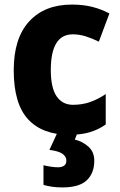

<svg xmlns="http://www.w3.org/2000/svg" viewBox="-20 -672 525 839"><path d="M284 -83Q165 -83 102.5 -151Q40 -219 40 -365Q40 -505 107.5 -578.5Q175 -652 294 -652Q345 -652 385 -641.5Q425 -631 458 -613L412 -490Q381 -505 353.5 -513.5Q326 -522 298 -522Q202 -522 202 -366Q202 -288 227.5 -251Q253 -214 299 -214Q339 -214 373.5 -226Q408 -238 442 -261V-128Q409 -105 371.5 -94Q334 -83 284 -83ZM392 30Q392 85 359 116Q326 147 253 147Q228 147 207.5 144Q187 141 170 136V50Q186 54 203 56.5Q220 59 234 59Q250 59 260 52Q270 45 270 30Q270 12 253 0Q236 -12 196 -17L231 -93H319L307 -62Q341 -54 366.5 -31Q392 -8 392 30Z"/></svg>

Font: Noto Sans Telugu UI SemiCondensed ExtraBold
Style: Regular
Weight: 800
Width: 4
Designer: Jelle Bosma - Monotype Design Team
Foundry: Monotype Imaging Inc.
Version: Version 2.005; ttfautohint (v1.8.4.7-5d5b)